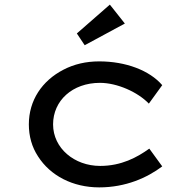

<svg xmlns="http://www.w3.org/2000/svg" viewBox="-20 -802 823 832"><path d="M521 -700 456 -782 313 -657 347 -606ZM410 10C525 10 618 -32 683 -81L627 -158C574 -120 506 -83 414 -83C302 -83 210 -160 210 -263C210 -366 294 -443 413 -443C488 -443 577 -403 625 -353L683 -433C628 -497 525 -536 410 -536C353 -536 301 -524 255 -500C162 -452 105 -367 105 -263C105 -212 118 -165 145 -124C198 -41 295 10 410 10Z"/></svg>

Font: Lexend Peta
Style: Regular
Weight: 400
Designer: Bonnie Shaver-Troup, Thomas Jockin
Foundry: Lexend
Version: Version 1.007